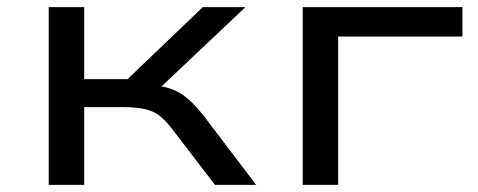

<svg xmlns="http://www.w3.org/2000/svg" viewBox="-20 -516 1335 536"><path d="M116 0V-496H215V-295H336L546 -496H665L408 -253L394 -279Q431 -277 456 -268.5Q481 -260 503 -241.5Q525 -223 550 -191L695 0H580L459 -158Q441 -181 424.5 -193.5Q408 -206 384.5 -211.5Q361 -217 320 -217H215V0Z M825 0V-496H1271V-414H924V0Z"/></svg>

Font: Nunito Sans 7pt Expanded
Style: Regular
Weight: 400
Width: 7
Designer: Vernon Adams
Foundry: Vernon Adams
Version: Version 3.101;gftools[0.9.27]